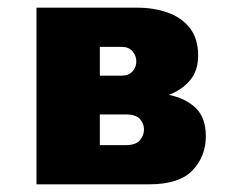

<svg xmlns="http://www.w3.org/2000/svg" viewBox="-20 -480 586 500"><path d="M75 -460H338Q380 -460 416 -447.5Q452 -435 474 -407.5Q496 -380 496 -335Q496 -296 475 -271Q454 -246 420 -233Q463 -224 489.5 -199Q516 -174 516 -125Q516 -73 481.5 -36.5Q447 0 368 0H75ZM297 -358H240V-283H297Q315 -283 325 -294Q335 -305 335 -320Q335 -335 325 -346.5Q315 -358 297 -358ZM307 -182H240V-102H307Q334 -102 344.5 -115Q355 -128 355 -143Q355 -158 344.5 -170Q334 -182 307 -182Z"/></svg>

Font: Jost* Heavy
Style: Regular
Weight: 800
Version: Version 3.7